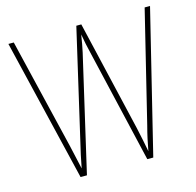

<svg xmlns="http://www.w3.org/2000/svg" viewBox="-104 -823 952 931"><g transform="rotate(-15 372.0 -357.0)"><path d="M728 -714H701L565 -158C553 -113 546 -79 538 -36C529 -82 524 -109 513 -158L383 -714H358L230 -160C222 -128 212 -82 204 -39C198 -66 190 -103 177 -159L44 -714H17L188 0H220L354 -580C360 -610 364 -627 370 -667C377 -626 381 -607 390 -570L523 0H553Z"/></g></svg>

Font: Noto Sans Oriya Cond Thin
Style: Regular
Weight: 100
Width: 3
Designer: Amélie Bonet and Sol Matas
Foundry: Google LLC
Version: Version 2.006